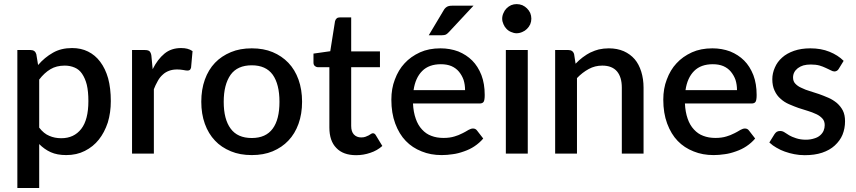

<svg xmlns="http://www.w3.org/2000/svg" viewBox="-20 -756 4214 945"><path d="M172.9 -364.3V-127.9Q195.8 -98.1 222.7 -87.4Q249 -75.7 281.7 -75.7Q344.2 -75.7 379.9 -121.6Q415 -167 415 -258.3Q415 -306.2 407.2 -338.9Q399.4 -370.1 383.8 -393.1Q369.6 -414.1 347.7 -423.3Q325.2 -433.1 298.8 -433.1Q257.8 -433.1 228.5 -415.5Q198.2 -397.5 172.9 -364.3ZM158.7 -489.3 167.5 -436Q199.2 -473.1 240.7 -496.6Q280.3 -519.5 335 -519.5Q378.9 -519.5 413.1 -502.4Q448.7 -484.9 473.1 -452.1Q498.5 -418.5 512.2 -370.6Q525.4 -321.8 525.4 -258.3Q525.4 -202.1 510.7 -153.3Q494.1 -103.5 466.3 -68.8Q439 -34.2 397.5 -13.2Q357.4 7.3 306.2 7.3Q261.2 7.3 230 -6.8Q199.2 -20.5 172.9 -46.9V169.4H65.4V-509.8H130.4Q152.8 -509.8 158.7 -489.3Z M725.1 -481.9 731.4 -415.5Q755.4 -463.9 789.6 -492.2Q822.8 -519.5 871.1 -519.5Q888.7 -519.5 901.9 -516.1Q915.5 -512.7 927.7 -504.4L920.4 -423.3Q918 -415 914.6 -412.1Q910.6 -408.7 902.8 -408.7Q895.5 -408.7 881.3 -411.6Q865.7 -414.1 852.1 -414.1Q829.6 -414.1 812.5 -407.7Q793.9 -400.9 781.2 -388.7Q766.6 -376 756.8 -357.9Q744.1 -335.4 737.3 -316.9V0H629.9V-509.8H692.4Q709 -509.8 715.8 -503.9Q723.1 -496.6 725.1 -481.9Z M1321.8 -499.5Q1367.2 -480.5 1399.4 -446.8Q1431.6 -413.1 1449.2 -364.3Q1466.8 -314.9 1466.8 -255.4Q1466.8 -195.3 1449.2 -146.5Q1431.6 -97.7 1399.4 -64Q1368.2 -30.8 1321.8 -11.2Q1277.3 7.3 1219.2 7.3Q1161.1 7.3 1116.7 -11.2Q1068.4 -31.2 1038.1 -64Q1005.9 -97.7 988.3 -146.5Q970.7 -195.3 970.7 -255.4Q970.7 -315.4 988.3 -364.3Q1005.9 -413.1 1038.1 -446.8Q1069.8 -480 1116.7 -499.5Q1161.1 -518.1 1219.2 -518.1Q1277.3 -518.1 1321.8 -499.5ZM1219.2 -76.7Q1288.6 -76.7 1322.3 -123Q1355.5 -168 1355.5 -254.9Q1355.5 -341.3 1322.3 -388.2Q1288.6 -434.6 1219.2 -434.6Q1148.9 -434.6 1115.2 -388.2Q1081.1 -339.8 1081.1 -254.9Q1081.1 -168.9 1115.2 -123Q1148.9 -76.7 1219.2 -76.7Z M1732.9 7.8Q1668.9 7.8 1635.3 -27.8Q1601.1 -62.5 1601.1 -128.4V-425.3H1544.9Q1536.6 -425.3 1529.3 -431.6Q1522.9 -436.5 1522.9 -448.7V-492.2L1605.5 -503.9L1628.9 -651.4Q1631.3 -660.6 1637.2 -665.5Q1642.6 -670.4 1653.3 -670.4H1708.5V-502.9H1850.1V-425.3H1708.5V-136.2Q1708.5 -108.4 1721.7 -94.2Q1735.4 -79.6 1757.8 -79.6Q1771 -79.6 1779.3 -83Q1787.6 -85.9 1794.9 -89.8Q1801.8 -93.8 1806.6 -97.2Q1811 -100.1 1815.4 -100.1Q1824.7 -100.1 1830.1 -89.8L1861.8 -37.6Q1835.9 -14.6 1802.7 -3.9Q1769 7.8 1732.9 7.8Z M2015.6 -312.5H2269Q2269 -339.4 2261.7 -362.8Q2253.9 -384.8 2238.8 -403.3Q2224.1 -420.9 2201.7 -430.7Q2179.7 -439.9 2149.9 -439.9Q2091.3 -439.9 2058.1 -406.7Q2024.4 -373 2015.6 -312.5ZM2340.3 -246.6H2012.7Q2014.6 -204.6 2026.4 -171.4Q2037.1 -140.1 2057.1 -118.7Q2077.1 -96.7 2103 -87.4Q2129.4 -77.1 2162.6 -77.1Q2193.8 -77.1 2217.3 -84.5Q2235.4 -89.4 2257.3 -100.6Q2268.6 -106 2286.1 -116.7Q2298.3 -123.5 2308.1 -123.5Q2320.8 -123.5 2328.1 -113.3L2358.4 -74.2Q2340.3 -52.7 2315.4 -36.1Q2293 -21 2264.6 -11.2Q2233.4 0 2209 2.9Q2180.7 7.3 2153.8 7.3Q2099.6 7.3 2055.7 -10.7Q2009.3 -28.8 1977.1 -62.5Q1944.8 -95.7 1925.3 -147.9Q1906.2 -199.2 1906.2 -265.6Q1906.2 -320.3 1923.3 -364.3Q1940.9 -412.1 1971.2 -444.3Q2001.5 -477.5 2047.4 -498.5Q2090.8 -518.1 2147.9 -518.1Q2194.3 -518.1 2235.4 -502.9Q2275.9 -486.3 2304.2 -458Q2332.5 -429.7 2349.6 -386.2Q2365.7 -343.8 2365.7 -288.6Q2365.7 -263.2 2360.4 -254.9Q2355 -246.6 2340.3 -246.6ZM2206.1 -728H2310.5L2189.9 -598.6Q2181.2 -589.4 2174.8 -585.9Q2167.5 -582.5 2154.3 -582.5H2090.3L2162.6 -703.6Q2168.9 -715.8 2179.2 -722.2Q2188 -728 2206.1 -728Z M2469.7 -509.8H2577.6V0H2469.7ZM2595.2 -664.1Q2595.2 -649.9 2589.8 -636.7Q2584 -624 2573.7 -613.8Q2564 -604 2550.8 -598.6Q2536.6 -592.3 2522.5 -592.3Q2509.3 -592.3 2495.6 -598.6Q2482.9 -603.5 2473.1 -613.8Q2463.4 -623.5 2458 -636.7Q2451.7 -650.4 2451.7 -664.1Q2451.7 -678.2 2458 -691.9Q2463.4 -705.1 2473.1 -714.8Q2482.9 -724.6 2495.6 -730.5Q2508.8 -735.8 2522.5 -735.8Q2537.1 -735.8 2550.8 -730.5Q2564.5 -724.1 2573.7 -714.8Q2584 -704.6 2589.8 -691.9Q2595.2 -678.7 2595.2 -664.1Z M2805.7 -489.3 2813 -442.4Q2830.1 -460.4 2847.7 -473.6Q2869.6 -489.7 2884.8 -497.1Q2910.2 -508.8 2927.2 -512.7Q2951.2 -518.1 2976.6 -518.1Q3017.6 -518.1 3050.3 -503.9Q3082 -489.7 3104 -464.4Q3124.5 -440.4 3136.2 -403.3Q3147.5 -366.7 3147.5 -324.7V0H3040.5V-324.7Q3040.5 -376 3017.1 -404.3Q2992.7 -433.1 2944.3 -433.1Q2908.2 -433.1 2877.9 -416.5Q2845.7 -398.9 2819.8 -371.6V0H2712.4V-509.8H2777.3Q2799.8 -509.8 2805.7 -489.3Z M3354 -312.5H3607.4Q3607.4 -339.4 3600.1 -362.8Q3592.3 -384.8 3577.1 -403.3Q3562.5 -420.9 3540 -430.7Q3518.1 -439.9 3488.3 -439.9Q3429.7 -439.9 3396.5 -406.7Q3362.8 -373 3354 -312.5ZM3678.7 -246.6H3351.1Q3353 -204.6 3364.7 -171.4Q3375.5 -140.1 3395.5 -118.7Q3415.5 -96.7 3441.4 -87.4Q3467.8 -77.1 3501 -77.1Q3532.2 -77.1 3555.7 -84.5Q3573.7 -89.4 3595.7 -100.6Q3606.9 -106 3624.5 -116.7Q3636.7 -123.5 3646.5 -123.5Q3659.2 -123.5 3666.5 -113.3L3696.8 -74.2Q3678.7 -52.7 3653.8 -36.1Q3631.3 -21 3603 -11.2Q3571.8 0 3547.4 2.9Q3519 7.3 3492.2 7.3Q3438 7.3 3394 -10.7Q3347.7 -28.8 3315.4 -62.5Q3283.2 -95.7 3263.7 -147.9Q3244.6 -199.2 3244.6 -265.6Q3244.6 -320.3 3261.7 -364.3Q3279.3 -412.1 3309.6 -444.3Q3339.8 -477.5 3385.7 -498.5Q3429.2 -518.1 3486.3 -518.1Q3532.7 -518.1 3573.7 -502.9Q3614.3 -486.3 3642.6 -458Q3670.9 -429.7 3688 -386.2Q3704.1 -343.8 3704.1 -288.6Q3704.1 -263.2 3698.7 -254.9Q3693.4 -246.6 3678.7 -246.6Z M4132.3 -456.5 4108.4 -417.5Q4105 -411.1 4099.1 -407.7Q4093.3 -404.3 4086.9 -404.3Q4079.1 -404.3 4068.4 -410.2Q4064.9 -412.1 4056.9 -415.8Q4048.8 -419.4 4044.9 -421.4Q4029.8 -428.7 4013.2 -433.6Q3995.1 -438.5 3970.2 -438.5Q3950.2 -438.5 3934.1 -434.1Q3919.4 -429.7 3906.7 -420.4Q3895 -411.1 3889.2 -399.9Q3883.3 -388.2 3883.3 -374.5Q3883.3 -356 3894 -344.7Q3906.2 -331.5 3923.3 -324.2Q3946.3 -313 3964.4 -308.1Q3973.6 -305.7 4011.2 -293Q4029.8 -286.6 4058.1 -274.4Q4078.6 -265.6 4099.1 -249Q4118.2 -231.9 4128.4 -211.9Q4139.2 -190.4 4139.2 -159.2Q4139.2 -123.5 4126.5 -92.3Q4114.7 -64 4088.4 -39.6Q4064 -17.1 4026.4 -4.4Q3989.7 7.8 3940.9 7.8Q3913.6 7.8 3889.6 2.9Q3866.2 -1.5 3842.8 -9.8Q3822.8 -16.6 3801.3 -29.3Q3784.2 -38.6 3766.6 -54.7L3792 -95.7Q3796.4 -102.5 3803.2 -107.4Q3810.1 -111.3 3819.8 -111.3Q3831.1 -111.3 3840.8 -105Q3852.1 -97.2 3864.7 -89.8Q3876 -83 3897.9 -75.7Q3919.9 -68.4 3946.3 -68.4Q3968.8 -68.4 3987.8 -74.7Q4004.9 -79.6 4016.6 -89.8Q4028.3 -100.1 4033.7 -112.8Q4039.1 -126 4039.1 -140.1Q4039.1 -159.7 4028.3 -171.9Q4016.6 -185.1 3999.5 -193.4Q3975.1 -204.6 3958 -209.5Q3942.4 -213.9 3910.2 -224.6Q3891.6 -231 3863.3 -243.2Q3839.8 -253.4 3821.8 -270Q3803.7 -285.2 3792.5 -309.6Q3781.2 -333.5 3781.2 -366.2Q3781.2 -395.5 3793.9 -423.8Q3805.7 -451.7 3829.6 -472.7Q3852.1 -493.2 3888.2 -505.9Q3923.8 -518.1 3968.3 -518.1Q4021 -518.1 4062 -501.5Q4104.5 -484.4 4132.3 -456.5Z"/></svg>

Font: Lato-SemiBold
Style: Regular
Weight: 500
Designer: Lukasz Dziedzic with Adam Twardoch and Botio Nikoltchev
Foundry: tyPoland Lukasz Dziedzic
Version: ""